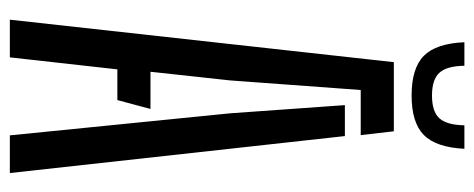

<svg xmlns="http://www.w3.org/2000/svg" viewBox="-314 -674 987 400"><g transform="rotate(90 180.0 -473.5)"><path d="M20.5 0 109 -800H253L261 -731H167L147 -458.5L129 -293H206.5L188 -224H124L99 0ZM261.5 0 215.5 -459.5 198.5 -698H263L340 0ZM178.5 -837Q121.5 -837 95.8 -862.5Q70 -888 67.5 -947H116.5Q117 -910.5 131 -895Q145 -879.5 178.5 -879.5Q212 -879.5 226 -895Q240 -910.5 240.5 -947H289.5Q286.5 -888 260.8 -862.5Q235 -837 178.5 -837Z"/></g></svg>

Font: Big Shoulders Stencil Display Medium
Style: Regular
Weight: 500
Designer: Patric King
Foundry: XO Type Co
Version: Version 1.000